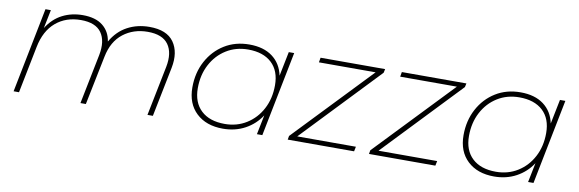

<svg xmlns="http://www.w3.org/2000/svg" viewBox="-43 -837 3480 1154"><g transform="rotate(10 1697.0 -260.0)"><path d="M797 -523Q903 -523 946 -462Q989 -401 970 -304L909 0H876L937 -304Q954 -391 918 -441.5Q882 -492 792 -492Q705 -492 642.5 -443.5Q580 -395 561 -300L500 0H467L528 -304Q545 -391 509.5 -441.5Q474 -492 384 -492Q293 -492 231 -439.5Q169 -387 149 -286L92 0H59L162 -519H195L172 -406Q210 -466 266 -494.5Q322 -523 390 -523Q468 -523 512 -488Q556 -453 565 -393Q603 -459 663 -491Q723 -523 797 -523Z M1336 3Q1234 3 1173.5 -54Q1113 -111 1113 -210Q1113 -299 1151 -370Q1189 -441 1255 -482Q1321 -523 1407 -523Q1494 -523 1548 -482.5Q1602 -442 1617 -370L1647 -519H1680L1577 0H1544L1568 -119Q1531 -62 1471 -29.5Q1411 3 1336 3ZM1342 -27Q1416 -27 1474.5 -63.5Q1533 -100 1566.5 -163.5Q1600 -227 1600 -308Q1600 -396 1548.5 -444Q1497 -492 1405 -492Q1330 -492 1271.5 -455.5Q1213 -419 1179.5 -355.5Q1146 -292 1146 -211Q1146 -124 1197.5 -75.5Q1249 -27 1342 -27Z M1732 0 1736 -23 2182 -490H1836L1841 -519H2235L2230 -496L1785 -29H2143L2137 0Z M2228 0 2232 -23 2678 -490H2332L2337 -519H2731L2726 -496L2281 -29H2639L2633 0Z M2991 3Q2889 3 2828.5 -54Q2768 -111 2768 -210Q2768 -299 2806 -370Q2844 -441 2910 -482Q2976 -523 3062 -523Q3149 -523 3203 -482.5Q3257 -442 3272 -370L3302 -519H3335L3232 0H3199L3223 -119Q3186 -62 3126 -29.5Q3066 3 2991 3ZM2997 -27Q3071 -27 3129.5 -63.5Q3188 -100 3221.5 -163.5Q3255 -227 3255 -308Q3255 -396 3203.5 -444Q3152 -492 3060 -492Q2985 -492 2926.5 -455.5Q2868 -419 2834.5 -355.5Q2801 -292 2801 -211Q2801 -124 2852.5 -75.5Q2904 -27 2997 -27Z"/></g></svg>

Font: Montserrat ExtraLight
Style: Italic
Weight: 200
Italic angle: -11.3°
Designer: Julieta Ulanovsky
Foundry: Julieta Ulanovsky
Version: Version 9.000; ttfautohint (v1.8.4.7-5d5b)